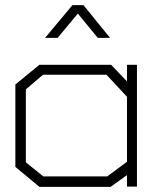

<svg xmlns="http://www.w3.org/2000/svg" viewBox="-20 -730 605 750"><path d="M476 -1V-46L412 0H134L40 -78V-400L134 -477H414L476 -412V-477H515V-1ZM476 -352 396 -438H148L81 -381V-96L149 -41H399L476 -98ZM263 -710H306L410 -582H362L284 -677L205 -582H156Z"/></svg>

Font: Turret Road Light
Style: Regular
Weight: 300
Designer: Noponies
Foundry: Noponies
Version: Version 1.001; ttfautohint (v1.8)